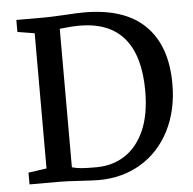

<svg xmlns="http://www.w3.org/2000/svg" viewBox="-53 -803 868 865"><g transform="rotate(-5 381.0 -371.0)"><path d="M128.9 -64.9V-676.3L51.8 -689V-743.2H182.1Q203.6 -743.2 257.8 -746.1L269 -746.6Q330.6 -750.5 357.9 -750.5Q542 -750.5 634.5 -658.7Q727.1 -566.9 727.1 -395Q727.1 -276.9 680.9 -185.5Q634.8 -94.2 550.8 -43Q466.3 7.8 357.9 7.8Q336.9 7.8 274.4 3.9Q209.5 0 187 0H46.4V-53.2ZM243.2 -60.1Q262.7 -54.7 284.4 -52.7Q306.2 -50.8 335.9 -50.8H358.4Q431.2 -52.2 486.1 -89.6Q541 -127 571.8 -198.2Q602.5 -270 602.5 -374Q602.5 -532.2 534.9 -612.5Q467.3 -692.9 332 -692.9Q300.3 -692.9 258.3 -688L243.2 -686.5Z"/></g></svg>

Font: Merriweather
Style: Regular
Weight: 400
Designer: Eben Sorkin
Foundry: Eben Sorkin
Version: Version 1.584; ttfautohint (v1.8.1)